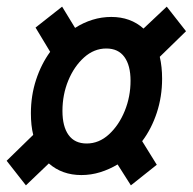

<svg xmlns="http://www.w3.org/2000/svg" viewBox="-26 -634 580 578"><path d="M-6 -150 74 -228Q67 -256 67 -293Q67 -346 82.5 -393.5Q98 -441 125 -478L81 -551L161 -614L200 -550Q225 -566 252.5 -574.5Q280 -583 309 -583Q367 -583 406 -548L476 -614L534 -540L455 -463Q462 -433 462 -397Q462 -343 446 -294.5Q430 -246 402 -209L446 -138L368 -76L328 -139Q303 -124 275.5 -115.5Q248 -107 219 -107Q161 -107 121 -142L52 -76ZM162 -300Q162 -253 180.5 -227.5Q199 -202 235 -202Q272 -202 302 -229.5Q332 -257 349.5 -300Q367 -343 367 -391Q367 -437 348.5 -462.5Q330 -488 294 -488Q257 -488 227 -461Q197 -434 179.5 -391.5Q162 -349 162 -300Z"/></svg>

Font: Radio Canada Condensed Medium
Style: Italic
Weight: 500
Width: 3
Italic angle: -12°
Designer: Charles Daoud, Etienne Aubert Bonn, Alexandre Saumier Demers, Jacques Le Bailly
Foundry: Radio-Canada
Version: Version 2.104; ttfautohint (v1.8.4.7-5d5b);gftools[0.9.28.de